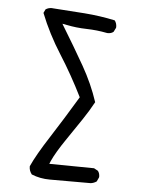

<svg xmlns="http://www.w3.org/2000/svg" viewBox="-50 -743 601 767"><g transform="rotate(5 250.0 -359.5)"><path d="M374 -46.9Q374 -60.5 366.7 -69.8L350.6 -78.6L170.9 -80.6L175.8 -92.3Q191.9 -127.9 228.3 -181.2Q264.6 -234.4 288.8 -270.5Q313 -306.6 332 -341.8Q308.6 -413.1 268.8 -483.2Q229 -553.2 174.3 -642.6L192.9 -639.2Q231.4 -631.3 272 -630.4Q314 -629.4 353.5 -621.6Q356 -621.1 358.4 -621.1Q372.1 -621.1 380.9 -628.4L389.2 -645Q389.6 -646.5 389.6 -648.4Q389.6 -663.6 381.3 -674.3Q322.3 -687 259.5 -691.9Q196.8 -696.8 132.3 -700.7Q128.9 -701.2 127 -701.2Q112.8 -701.2 102.1 -693.8L95.2 -679.2Q127.4 -597.7 176.8 -520Q226.1 -442.4 269 -356Q213.9 -264.2 164.6 -187.7Q115.2 -111.3 94.2 -64.5Q94.2 -63 94.2 -61.5Q94.2 -46.4 105 -32.2Q139.2 -18.1 178.2 -18.1Q182.6 -18.1 187 -18.1H187.5H342.3Q354.5 -19.5 365.7 -26.9L373.5 -43.5Q374 -45.4 374 -46.9Z"/></g></svg>

Font: NaikaiFont
Style: Light
Weight: 300
Version: Version 1.89